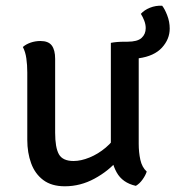

<svg xmlns="http://www.w3.org/2000/svg" viewBox="-20 -643 614 672"><path d="M75.5 -389.5Q75.5 -415.5 72.2 -438.5Q69 -461.5 60 -478.5Q70.5 -488 87 -493.8Q103.5 -499.5 121.5 -499.5Q149.5 -499.5 161.2 -483.8Q173 -468 173 -437V-178.5Q173 -126.5 186.2 -103Q199.5 -79.5 237.5 -79.5Q263.5 -79.5 293.5 -91.8Q323.5 -104 350.2 -126.5Q377 -149 393 -178.5V-83.5Q360 -44.5 310.8 -17.8Q261.5 9 207 9Q160.5 9 131.5 -12.8Q102.5 -34.5 89 -71.5Q75.5 -108.5 75.5 -153.5ZM368 -123V-493Q388 -497 416.5 -497H426Q461 -497 475.5 -510.2Q490 -523.5 490 -544.5Q490 -557.5 484.8 -571Q479.5 -584.5 473 -594.5Q485 -608 505 -616Q525 -624 547.5 -623Q556.5 -612 565.2 -589.5Q574 -567 574 -543Q574 -506 546.8 -476.2Q519.5 -446.5 465.5 -439V-139.5Q465.5 -110 471.2 -83.8Q477 -57.5 493.5 -42.5Q489.5 -29.5 479 -14.8Q468.5 0 455.5 7.5Q408.5 -3 388.2 -39.8Q368 -76.5 368 -123Z"/></svg>

Font: Signika Negative Light
Style: Regular
Weight: 400
Version: Version 2.001